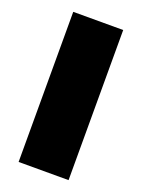

<svg xmlns="http://www.w3.org/2000/svg" viewBox="-107 -569 461 623"><g transform="rotate(20 123.5 -258.0)"><path d="M209.5 -516.6H37V1.7H209.5Z"/></g></svg>

Font: JUMBOTRON
Style: Regular
Weight: 400
Designer: Ian Langley
Foundry: Ian Langley
Version: Version 1.005;Fontself Maker 3.5.8